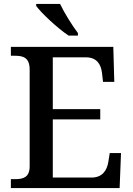

<svg xmlns="http://www.w3.org/2000/svg" viewBox="-20 -951 671 971"><path d="M327 -771H374V-784C345 -822 305 -886 284 -931H163V-921C188 -886 272 -807 327 -771ZM35 0H585L592 -177H535L528 -133C521 -89 498 -53 442 -53H247V-347H487V-399H247V-661H415C469 -661 491 -626 496 -581L501 -537H558L553 -714H35V-669H56C97 -669 130 -660 130 -599V-110C130 -53 96 -45 56 -45H35Z"/></svg>

Font: Noto Serif Yezidi Medium
Style: Regular
Weight: 500
Designer: Dalton Maag Ltd
Foundry: Dalton Maag Ltd
Version: Version 1.001